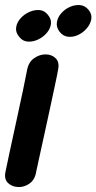

<svg xmlns="http://www.w3.org/2000/svg" viewBox="-23 -751 388 773"><path d="M-1 -59Q-7 -30 9 -14.5Q25 1 50 2Q75 3 96.5 -12.5Q118 -28 123 -61Q128 -84 137 -125.5Q146 -167 157 -216.5Q168 -266 178.5 -315.5Q189 -365 198 -406.5Q207 -448 211 -471Q217 -501 201 -516.5Q185 -532 160.5 -532Q136 -532 114 -516.5Q92 -501 86 -469Q75 -410 43 -264Q11 -118 -1 -59ZM170 -691Q156 -709 136 -710.5Q116 -712 95.5 -703Q75 -694 60 -677.5Q45 -661 42 -641Q39 -621 54 -603Q68 -585 88.5 -583.5Q109 -582 129.5 -591.5Q150 -601 164.5 -617.5Q179 -634 182 -653.5Q185 -673 170 -691ZM334 -711Q319 -729 298.5 -730.5Q278 -732 258 -723Q238 -714 223.5 -697.5Q209 -681 206 -661Q203 -641 217 -623Q231 -605 251.5 -603Q272 -601 292 -610.5Q312 -620 326.5 -637Q341 -654 344.5 -673.5Q348 -693 334 -711Z"/></svg>

Font: Balsamiq Sans
Style: Bold Italic
Weight: 700
Italic angle: -12°
Designer: Michael Angeles
Foundry: Balsamiq SRL
Version: Version 1.020; ttfautohint (v1.8.4.7-5d5b);gftools[0.9.26]